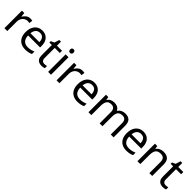

<svg xmlns="http://www.w3.org/2000/svg" viewBox="447 -2442 4156 4156"><g transform="rotate(45 2525.5 -363.5)"><path d="M335 -546Q350 -546 367.5 -544.5Q385 -543 398 -540L387 -459Q374 -462 358.5 -464Q343 -466 329 -466Q288 -466 252 -443.5Q216 -421 194.5 -380.5Q173 -340 173 -286V0H85V-536H157L167 -438H171Q197 -482 238 -514Q279 -546 335 -546Z M705 -546Q774 -546 823.5 -516Q873 -486 899.5 -431.5Q926 -377 926 -304V-251H559Q561 -160 605.5 -112.5Q650 -65 730 -65Q781 -65 820.5 -74.5Q860 -84 902 -102V-25Q861 -7 821 1.5Q781 10 726 10Q650 10 591.5 -21Q533 -52 500.5 -113.5Q468 -175 468 -264Q468 -352 497.5 -415Q527 -478 580.5 -512Q634 -546 705 -546ZM704 -474Q641 -474 604.5 -433.5Q568 -393 561 -321H834Q833 -389 802 -431.5Q771 -474 704 -474Z M1241 -62Q1261 -62 1282 -65.5Q1303 -69 1316 -73V-6Q1302 1 1276 5.5Q1250 10 1226 10Q1184 10 1148.5 -4.5Q1113 -19 1091 -55Q1069 -91 1069 -156V-468H993V-510L1070 -545L1105 -659H1157V-536H1312V-468H1157V-158Q1157 -109 1180.5 -85.5Q1204 -62 1241 -62Z M1468 -737Q1488 -737 1503.5 -723.5Q1519 -710 1519 -681Q1519 -653 1503.5 -639Q1488 -625 1468 -625Q1446 -625 1431 -639Q1416 -653 1416 -681Q1416 -710 1431 -723.5Q1446 -737 1468 -737ZM1511 -536V0H1423V-536Z M1931 -546Q1946 -546 1963.5 -544.5Q1981 -543 1994 -540L1983 -459Q1970 -462 1954.5 -464Q1939 -466 1925 -466Q1884 -466 1848 -443.5Q1812 -421 1790.5 -380.5Q1769 -340 1769 -286V0H1681V-536H1753L1763 -438H1767Q1793 -482 1834 -514Q1875 -546 1931 -546Z M2301 -546Q2370 -546 2419.5 -516Q2469 -486 2495.5 -431.5Q2522 -377 2522 -304V-251H2155Q2157 -160 2201.5 -112.5Q2246 -65 2326 -65Q2377 -65 2416.5 -74.5Q2456 -84 2498 -102V-25Q2457 -7 2417 1.5Q2377 10 2322 10Q2246 10 2187.5 -21Q2129 -52 2096.5 -113.5Q2064 -175 2064 -264Q2064 -352 2093.5 -415Q2123 -478 2176.5 -512Q2230 -546 2301 -546ZM2300 -474Q2237 -474 2200.5 -433.5Q2164 -393 2157 -321H2430Q2429 -389 2398 -431.5Q2367 -474 2300 -474Z M3246 -546Q3337 -546 3382 -499.5Q3427 -453 3427 -349V0H3340V-345Q3340 -472 3231 -472Q3153 -472 3119.5 -427Q3086 -382 3086 -296V0H2999V-345Q2999 -472 2889 -472Q2808 -472 2777 -422Q2746 -372 2746 -278V0H2658V-536H2729L2742 -463H2747Q2772 -505 2814.5 -525.5Q2857 -546 2905 -546Q3031 -546 3069 -456H3074Q3101 -502 3147.5 -524Q3194 -546 3246 -546Z M3800 -546Q3869 -546 3918.5 -516Q3968 -486 3994.5 -431.5Q4021 -377 4021 -304V-251H3654Q3656 -160 3700.5 -112.5Q3745 -65 3825 -65Q3876 -65 3915.5 -74.5Q3955 -84 3997 -102V-25Q3956 -7 3916 1.5Q3876 10 3821 10Q3745 10 3686.5 -21Q3628 -52 3595.5 -113.5Q3563 -175 3563 -264Q3563 -352 3592.5 -415Q3622 -478 3675.5 -512Q3729 -546 3800 -546ZM3799 -474Q3736 -474 3699.5 -433.5Q3663 -393 3656 -321H3929Q3928 -389 3897 -431.5Q3866 -474 3799 -474Z M4415 -546Q4511 -546 4560 -499.5Q4609 -453 4609 -349V0H4522V-343Q4522 -472 4402 -472Q4313 -472 4279 -422Q4245 -372 4245 -278V0H4157V-536H4228L4241 -463H4246Q4272 -505 4318 -525.5Q4364 -546 4415 -546Z M4954 -62Q4974 -62 4995 -65.5Q5016 -69 5029 -73V-6Q5015 1 4989 5.5Q4963 10 4939 10Q4897 10 4861.5 -4.5Q4826 -19 4804 -55Q4782 -91 4782 -156V-468H4706V-510L4783 -545L4818 -659H4870V-536H5025V-468H4870V-158Q4870 -109 4893.5 -85.5Q4917 -62 4954 -62Z"/></g></svg>

Font: Noto Sans Soyombo
Style: Regular
Weight: 400
Designer: Monotype Design Team
Foundry: Monotype Imaging Inc.
Version: Version 2.001; ttfautohint (v1.8.4.7-5d5b)